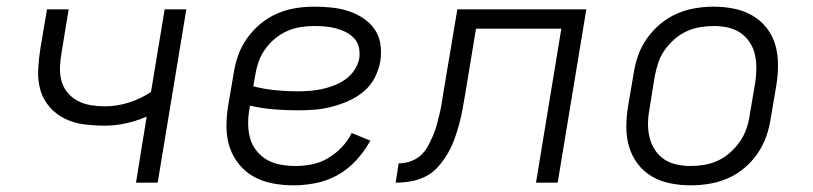

<svg xmlns="http://www.w3.org/2000/svg" viewBox="-20 -548 2440 576"><path d="M388 0 420 -198Q389 -185 357.5 -178Q326 -171 295 -171Q263 -171 232 -175Q201 -179 174.5 -192Q148 -205 128.5 -227.5Q109 -250 101 -278.5Q93 -307 94.5 -338.5Q96 -370 101 -402L121 -520H186L165 -392Q161 -370 160 -348.5Q159 -327 164 -307Q169 -287 182 -271Q195 -255 213 -245.5Q231 -236 252 -232.5Q273 -229 295 -229Q330 -229 365.5 -240Q401 -251 433 -272L474 -520H539L453 0Z M861 8Q830 8 799.5 2.5Q769 -3 743 -17Q717 -31 698 -54Q679 -77 669.5 -105Q660 -133 659.5 -164.5Q659 -196 664 -228L681 -328Q685 -355 694.5 -382Q704 -409 721.5 -433.5Q739 -458 762 -477Q785 -496 812 -507.5Q839 -519 866.5 -523.5Q894 -528 922 -528Q948 -528 973.5 -525.5Q999 -523 1023 -515.5Q1047 -508 1068 -494.5Q1089 -481 1103 -461.5Q1117 -442 1121 -416.5Q1125 -391 1121 -365Q1117 -340 1104.5 -315.5Q1092 -291 1071 -273.5Q1050 -256 1025 -245Q1000 -234 974.5 -227.5Q949 -221 924 -219Q899 -217 874 -217Q837 -217 801 -220Q765 -223 730 -231L728 -219Q724 -196 724.5 -173.5Q725 -151 731 -131Q737 -111 750.5 -94.5Q764 -78 782 -68Q800 -58 822 -54Q844 -50 867 -50Q891 -50 916 -55Q941 -60 964 -73.5Q987 -87 1005.5 -106.5Q1024 -126 1035 -149L1091 -126Q1074 -95 1049.5 -68Q1025 -41 994 -23.5Q963 -6 928.5 1Q894 8 861 8ZM873 -274Q891 -274 910 -275.5Q929 -277 947 -281Q965 -285 983 -292Q1001 -299 1017 -310.5Q1033 -322 1044 -339Q1055 -356 1058 -374Q1060 -391 1056.5 -406.5Q1053 -422 1042 -433.5Q1031 -445 1017 -452Q1003 -459 987.5 -463Q972 -467 955.5 -468.5Q939 -470 922 -470Q902 -470 880.5 -466.5Q859 -463 839.5 -454Q820 -445 803 -430.5Q786 -416 773.5 -397.5Q761 -379 754.5 -359Q748 -339 745 -319L740 -289Q771 -281 805 -277.5Q839 -274 873 -274Z M1167 0 1176 -58Q1193 -58 1210 -63.5Q1227 -69 1241 -81Q1255 -93 1263.5 -109Q1272 -125 1279 -141Q1286 -157 1290.5 -174Q1295 -191 1299 -207.5Q1303 -224 1305.5 -241Q1308 -258 1311 -275L1352 -520H1739L1653 0H1588L1664 -462H1408L1376 -268Q1372 -245 1368 -222.5Q1364 -200 1358 -177.5Q1352 -155 1344 -132.5Q1336 -110 1324 -89Q1312 -68 1295.5 -49Q1279 -30 1257.5 -19Q1236 -8 1212.5 -4Q1189 0 1167 0Z M2052 8Q2021 8 1991 2Q1961 -4 1936 -18.5Q1911 -33 1893.5 -56Q1876 -79 1867.5 -107Q1859 -135 1859 -166Q1859 -197 1864 -228L1881 -328Q1885 -355 1894.5 -382Q1904 -409 1921.5 -433.5Q1939 -458 1962 -477Q1985 -496 2012 -507.5Q2039 -519 2066.5 -523.5Q2094 -528 2121 -528Q2152 -528 2182 -522Q2212 -516 2237 -501.5Q2262 -487 2280 -464Q2298 -441 2306 -413Q2314 -385 2314 -354Q2314 -323 2309 -292L2292 -192Q2288 -165 2278.5 -138Q2269 -111 2252 -86.5Q2235 -62 2212 -43Q2189 -24 2162 -12.5Q2135 -1 2107 3.5Q2079 8 2052 8ZM2052 -50Q2072 -50 2093 -53.5Q2114 -57 2133.5 -66Q2153 -75 2170 -90Q2187 -105 2199.5 -123Q2212 -141 2219 -161Q2226 -181 2229 -202L2246 -302Q2249 -323 2249 -344.5Q2249 -366 2244.5 -385.5Q2240 -405 2228.5 -422Q2217 -439 2200.5 -450Q2184 -461 2163.5 -465.5Q2143 -470 2122 -470Q2102 -470 2080.5 -466.5Q2059 -463 2039.5 -454Q2020 -445 2003 -430Q1986 -415 1973.5 -397Q1961 -379 1954.5 -359Q1948 -339 1944 -318L1928 -218Q1924 -197 1924 -175.5Q1924 -154 1929 -134.5Q1934 -115 1945 -98Q1956 -81 1972.5 -70Q1989 -59 2010 -54.5Q2031 -50 2052 -50Z"/></svg>

Font: Iosevka Light Extended
Style: Italic
Weight: 300
Width: 7
Italic angle: -9°
Monospace: yes
Designer: Belleve Invis
Foundry: Belleve Invis
Version: Version 32.5.0; ttfautohint (v1.8.4)